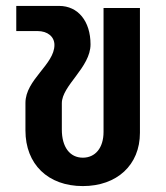

<svg xmlns="http://www.w3.org/2000/svg" viewBox="-20 -621 562 649"><path d="M260 8C375 8 453 -63 453 -172V-594H330V-175C330 -121 302 -88 260 -88C216 -88 189 -124 189 -183V-272C189 -332 286 -393 286 -471C286 -549 244 -601 180 -601H35V-516H107C141 -516 164 -497 164 -469C164 -403 66 -352 66 -273V-180C66 -66 142 8 260 8Z"/></svg>

Font: Vanilla Cream
Style: Bold
Weight: 700
Designer: Jeremy Tribby, Jinavaṁso
Foundry: Tribby Type
Version: Version 1.422;Glyphs 3.1.2 (3151)